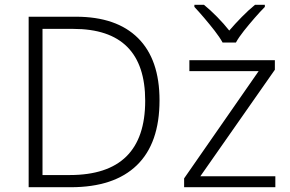

<svg xmlns="http://www.w3.org/2000/svg" viewBox="-20 -784 1214 804"><path d="M648 -364Q648 -184 553 -92Q458 0 276 0H100V-714H298Q468 -714 558 -624.5Q648 -535 648 -364ZM588 -362Q588 -663 287 -663H158V-51H272Q588 -51 588 -362ZM1133 0H751V-37L1063 -486H773V-532H1131V-492L819 -46H1133ZM912 -606Q900 -628 879 -655Q858 -682 835 -709Q812 -736 794 -755V-764H834Q861 -742 889.5 -713Q918 -684 940 -656Q964 -684 992.5 -713Q1021 -742 1048 -764H1089V-755Q1070 -736 1046.5 -709Q1023 -682 1001.5 -655Q980 -628 968 -606Z"/></svg>

Font: BC Sans Light
Style: Regular
Weight: 300
Designer: Monotype Design Team
Foundry: Monotype Imaging Inc.
Version: Version 2.000;GOOG;noto-source:20170915:90ef993387c0